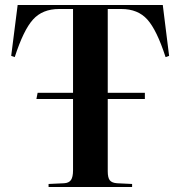

<svg xmlns="http://www.w3.org/2000/svg" viewBox="-20 -750 723 770"><path d="M174.8 0V-12.2L236.8 -15.1Q256.3 -16.1 264.6 -28.1Q272.9 -40 272.9 -66.9V-353H126L130.9 -377.9H272.9V-713.9H216.8Q150.4 -713.9 112.3 -671.6Q74.2 -629.4 39.1 -521L24.9 -525.9L50.8 -730H632.8L658.2 -525.9L644 -521Q608.9 -629.4 571 -671.6Q533.2 -713.9 466.8 -713.9H412.1V-377.9H561V-353H412.1V-63Q412.1 -37.1 420.4 -26.9Q428.7 -16.6 449.2 -15.1L509.8 -12.2V0Z"/></svg>

Font: Display Semibold
Style: Regular
Weight: 600
Designer: Latin by Veronika Burian and Jose Scaglione. Greek by Irene Vlachou. Cyrillic by Vera Evstafieva.
Foundry: TypeTogether
Version: Version 3.002